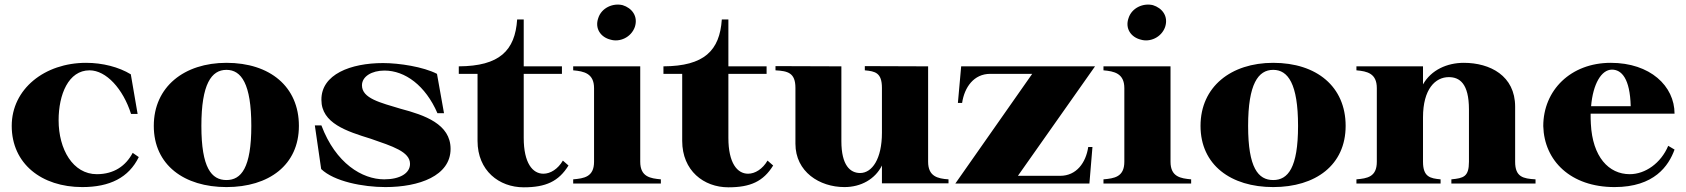

<svg xmlns="http://www.w3.org/2000/svg" viewBox="-20 -783 7193 819"><path d="M331 15C448 15 529 -25 572 -113L546 -131C517 -76 467 -40 393 -40C291 -40 230 -146 230 -270C230 -380 272 -483 362 -483C433 -483 505 -404 539 -297H567L538 -466C487 -497 418 -515 347 -515C171 -515 30 -404 30 -246C30 -85 157 15 331 15Z M946 15C1127 15 1255 -79 1255 -246C1255 -413 1132 -515 946 -515C766 -515 636 -413 636 -246C636 -79 766 15 946 15ZM946 -15C882 -15 839 -67 839 -246C839 -425 882 -485 946 -485C1009 -485 1052 -426 1052 -246C1052 -67 1009 -15 946 -15Z M1624 15C1768 15 1902 -33 1902 -148C1902 -254 1791 -292 1689 -319C1603 -345 1524 -363 1524 -419C1524 -457 1566 -482 1620 -482C1708 -482 1795 -418 1846 -300H1874L1844 -468C1786 -498 1683 -514 1614 -514C1476 -514 1350 -466 1351 -357C1351 -257 1459 -223 1562 -191C1654 -159 1729 -136 1729 -84C1729 -44 1686 -18 1619 -18C1525 -18 1412 -86 1351 -248H1323L1350 -62C1405 -9 1528 15 1624 15Z M1937 -468H2017V-182C2017 -55 2109 16 2214 16C2308 16 2363 -9 2405 -77L2381 -98C2360 -62 2328 -42 2298 -42C2252 -42 2214 -87 2214 -195V-468H2377V-500H2214V-700H2186C2177 -567 2111 -501 1937 -500Z M2425 -18V0H2799V-18C2755 -22 2711 -28 2711 -93V-500H2425V-483C2471 -479 2514 -470 2514 -407V-93C2514 -28 2471 -22 2425 -18ZM2688 -668C2703 -714 2675 -749 2636 -761C2595 -771 2546 -750 2532 -706C2516 -661 2543 -624 2584 -614C2623 -602 2672 -623 2688 -668Z M2810 -468H2890V-182C2890 -55 2982 16 3087 16C3181 16 3236 -9 3278 -77L3254 -98C3233 -62 3201 -42 3171 -42C3125 -42 3087 -87 3087 -195V-468H3250V-500H3087V-700H3059C3050 -567 2984 -501 2810 -500Z M3582 15C3653 15 3713 -19 3742 -77V-1H4026V-18C3979 -21 3939 -31 3939 -93V-500L3669 -501V-483C3713 -479 3742 -473 3742 -408V-217C3742 -105 3700 -45 3649 -45C3607 -45 3569 -77 3569 -181V-500L3288 -501V-483C3340 -480 3373 -473 3373 -408V-170C3373 -50 3476 15 3582 15Z M4055 0H4627L4640 -156H4622C4612 -89 4572 -33 4502 -33H4322L4651 -500H4080L4066 -344H4084C4094 -411 4134 -468 4204 -468H4383Z M4687 -18V0H5061V-18C5017 -22 4973 -28 4973 -93V-500H4687V-483C4733 -479 4776 -470 4776 -407V-93C4776 -28 4733 -22 4687 -18ZM4950 -668C4965 -714 4937 -749 4898 -761C4857 -771 4808 -750 4794 -706C4778 -661 4805 -624 4846 -614C4885 -602 4934 -623 4950 -668Z M5411 15C5592 15 5720 -79 5720 -246C5720 -413 5597 -515 5411 -515C5231 -515 5101 -413 5101 -246C5101 -79 5231 15 5411 15ZM5411 -15C5347 -15 5304 -67 5304 -246C5304 -425 5347 -485 5411 -485C5474 -485 5517 -426 5517 -246C5517 -67 5474 -15 5411 -15Z M6443 -93V-328C6443 -460 6336 -515 6224 -515C6153 -515 6085 -485 6050 -423V-500H5766V-483C5812 -479 5853 -470 5853 -407V-93C5853 -28 5812 -22 5766 -18V0H6125V-18C6081 -22 6050 -28 6050 -93V-282C6050 -404 6103 -454 6160 -454C6206 -454 6246 -427 6246 -316V-93C6246 -29 6223 -23 6171 -18V0H6530V-18C6477 -21 6443 -28 6443 -93Z M6867 15C7037 15 7098 -76 7123 -145L7096 -161C7065 -87 6998 -40 6932 -40C6842 -40 6773 -114 6766 -255C6765 -270 6765 -284 6765 -298H7123C7123 -416 7019 -515 6851 -515C6680 -515 6563 -398 6563 -245C6567 -97 6680 15 6867 15ZM6767 -330C6775 -425 6811 -486 6856 -486C6897 -486 6933 -448 6936 -330Z"/></svg>

Font: Sprat
Style: Bold
Weight: 700
Designer: Ethan Nakache
Foundry: Collletttivo
Version: Version 2.000;Glyphs 3.2 (3217)